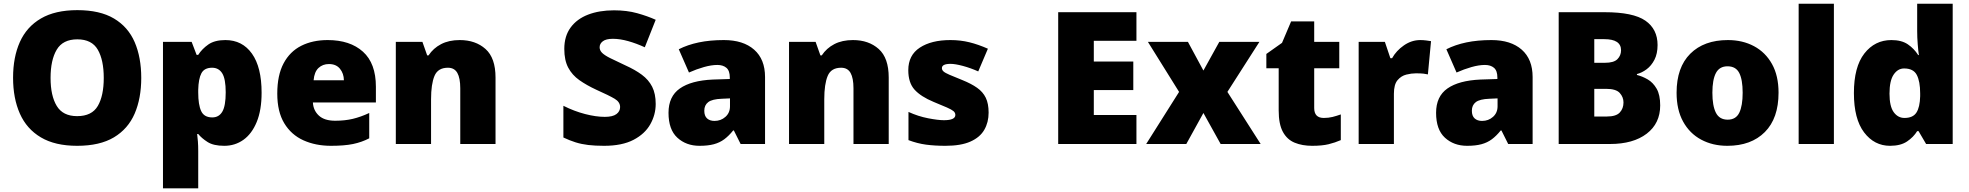

<svg xmlns="http://www.w3.org/2000/svg" viewBox="-20 -780 10663 1040"><path d="M745.1 -357.9Q745.1 -247.6 709.5 -164.8Q673.8 -82 597.2 -36.1Q520.5 9.8 397.9 9.8Q278.3 9.8 201.4 -35.9Q124.5 -81.5 87.6 -164.6Q50.8 -247.6 50.8 -358.9Q50.8 -470.2 87.6 -552.5Q124.5 -634.8 201.7 -679.9Q278.8 -725.1 398.9 -725.1Q521 -725.1 597.4 -679.7Q673.8 -634.3 709.5 -551.8Q745.1 -469.2 745.1 -357.9ZM253.9 -357.9Q253.9 -261.2 287.4 -206.1Q320.8 -150.9 397.9 -150.9Q477.5 -150.9 509.8 -206.1Q542 -261.2 542 -357.9Q542 -454.6 509.8 -510.7Q477.5 -566.9 398.9 -566.9Q320.3 -566.9 287.1 -510.7Q253.9 -454.6 253.9 -357.9Z M1200.7 -563Q1292.5 -563 1344.7 -489.5Q1397 -416 1397 -277.8Q1397 -183.6 1370.6 -119.4Q1344.2 -55.2 1298.6 -22.7Q1252.9 9.8 1194.8 9.8Q1136.2 9.8 1104 -11Q1071.8 -31.7 1053.7 -54.2H1047.9Q1050.3 -35.2 1052 -13.2Q1053.7 8.8 1053.7 38.1V240.2H862.8V-553.2H1018.1L1044.9 -482.9H1053.7Q1074.2 -515.1 1108.6 -539.1Q1143.1 -563 1200.7 -563ZM1128.9 -413.1Q1086.9 -413.1 1071 -383.3Q1055.2 -353.5 1053.7 -293.9V-278.8Q1053.7 -212.9 1069.6 -178.5Q1085.4 -144 1129.9 -144Q1166 -144 1184.3 -175.3Q1202.6 -206.5 1202.6 -279.8Q1202.6 -352.5 1183.8 -382.8Q1165 -413.1 1128.9 -413.1Z M1754.9 -563Q1876 -563 1946 -500Q2016.1 -437 2016.1 -310.1V-225.1H1674.8Q1677.2 -181.6 1707.3 -153.8Q1737.3 -126 1795.9 -126Q1847.7 -126 1890.9 -136.2Q1934.1 -146.5 1980 -168V-30.8Q1939.9 -9.8 1892.6 0Q1845.2 9.8 1772.9 9.8Q1689.5 9.8 1623.5 -20Q1557.6 -49.8 1519.8 -112.3Q1481.9 -174.8 1481.9 -272.9Q1481.9 -372.6 1516.1 -436.8Q1550.3 -501 1611.8 -532Q1673.3 -563 1754.9 -563ZM1761.7 -433.1Q1728 -433.1 1705.3 -411.9Q1682.6 -390.6 1678.7 -345.2H1842.8Q1842.3 -381.8 1821.5 -407.5Q1800.8 -433.1 1761.7 -433.1Z M2470.2 -563Q2555.7 -563 2609.9 -514.6Q2664.1 -466.3 2664.1 -359.9V0H2473.1V-301.8Q2473.1 -356.9 2457.3 -385Q2441.4 -413.1 2406.2 -413.1Q2352.1 -413.1 2333.5 -368.9Q2314.9 -324.7 2314.9 -242.2V0H2124V-553.2H2268.1L2293.9 -480H2301.3Q2327.1 -519 2369.4 -541Q2411.6 -563 2470.2 -563Z M3531.7 -216.8Q3531.7 -158.7 3502.4 -106.7Q3473.1 -54.7 3411.4 -22.5Q3349.6 9.8 3252 9.8Q3203.1 9.8 3166.3 5.4Q3129.4 1 3097.7 -9Q3065.9 -19 3031.7 -35.2V-207Q3089.8 -177.7 3148.9 -162.4Q3208 -147 3255.9 -147Q3298.8 -147 3318.8 -161.9Q3338.9 -176.8 3338.9 -200.2Q3338.9 -227.5 3309.3 -245.1Q3279.8 -262.7 3210 -293.9Q3157.2 -318.4 3118.2 -345.9Q3079.1 -373.5 3057.9 -413.6Q3036.6 -453.6 3036.6 -515.1Q3036.6 -584 3070.6 -630.6Q3104.5 -677.2 3165.3 -700.7Q3226.1 -724.1 3305.7 -724.1Q3375.5 -724.1 3431.4 -708.5Q3487.3 -692.9 3531.7 -672.9L3472.7 -523.9Q3426.8 -544.9 3382.3 -557.4Q3337.9 -569.8 3299.8 -569.8Q3262.7 -569.8 3245.4 -556.6Q3228 -543.5 3228 -523.9Q3228 -507.3 3241 -494.1Q3253.9 -481 3284.4 -465.6Q3314.9 -450.2 3367.7 -425.8Q3419.9 -402.3 3456.5 -375.2Q3493.2 -348.1 3512.5 -310.3Q3531.7 -272.5 3531.7 -216.8Z M3900.9 -563Q4005.9 -563 4064.9 -511Q4124 -459 4124 -362.8V0H3991.7L3955.1 -73.2H3951.2Q3927.7 -43.9 3903.1 -25.6Q3878.4 -7.3 3846.7 1.2Q3814.9 9.8 3769 9.8Q3696.8 9.8 3648.9 -34.2Q3601.1 -78.1 3601.1 -168.9Q3601.1 -257.8 3662.6 -300.8Q3724.1 -343.8 3840.8 -349.1L3933.1 -352.1V-359.9Q3933.1 -397 3914.8 -412.6Q3896.5 -428.2 3865.7 -428.2Q3833 -428.2 3792.7 -416.7Q3752.4 -405.3 3711.9 -387.2L3656.7 -513.2Q3704.6 -537.6 3765.1 -550.3Q3825.7 -563 3900.9 -563ZM3934.1 -247.1 3890.1 -245.1Q3837.4 -243.2 3816.2 -226.8Q3794.9 -210.4 3794.9 -180.2Q3794.9 -151.9 3810.1 -138.4Q3825.2 -125 3850.1 -125Q3884.8 -125 3909.4 -147Q3934.1 -168.9 3934.1 -204.1Z M4600.1 -563Q4685.5 -563 4739.7 -514.6Q4793.9 -466.3 4793.9 -359.9V0H4603V-301.8Q4603 -356.9 4587.2 -385Q4571.3 -413.1 4536.1 -413.1Q4481.9 -413.1 4463.4 -368.9Q4444.8 -324.7 4444.8 -242.2V0H4253.9V-553.2H4397.9L4423.8 -480H4431.2Q4457 -519 4499.3 -541Q4541.5 -563 4600.1 -563Z M5335 -169.9Q5335 -117.2 5311.5 -76.7Q5288.1 -36.1 5236.6 -13.2Q5185.1 9.8 5101.1 9.8Q5042 9.8 4995.4 3.4Q4948.7 -2.9 4900.9 -21V-173.8Q4953.1 -149.9 5007.3 -139.4Q5061.5 -128.9 5092.8 -128.9Q5154.8 -128.9 5154.8 -157.2Q5154.8 -169.4 5144.8 -178Q5134.8 -186.5 5109.1 -197.8Q5083.5 -209 5037.1 -228Q4967.8 -256.8 4933.8 -294.4Q4899.9 -332 4899.9 -399.9Q4899.9 -481 4962.4 -522Q5024.9 -563 5127.9 -563Q5182.6 -563 5231 -551Q5279.3 -539.1 5331.1 -516.1L5278.8 -393.1Q5237.8 -411.6 5195.8 -422.9Q5153.8 -434.1 5128.9 -434.1Q5082 -434.1 5082 -411.1Q5082 -400.9 5090.6 -393.1Q5099.1 -385.3 5123 -375Q5147 -364.7 5192.9 -346.2Q5241.2 -326.7 5272.7 -304.4Q5304.2 -282.2 5319.6 -250.5Q5335 -218.8 5335 -169.9Z M6135.7 0H5711.9V-713.9H6135.7V-559.1H5904.8V-446.8H6118.7V-292H5904.8V-157.2H6135.7Z M6366.7 -282.2 6197.8 -553.2H6414.6L6498.5 -397.9L6584.5 -553.2H6801.8L6628.4 -282.2L6808.6 0H6591.8L6498.5 -168L6405.8 0H6188.5Z M7150.4 -141.1Q7176.3 -141.1 7197.8 -146.5Q7219.2 -151.9 7242.7 -160.2V-21Q7211.4 -7.3 7176.5 1.2Q7141.6 9.8 7087.4 9.8Q7033.7 9.8 6992.7 -7.1Q6951.7 -23.9 6929 -65.7Q6906.2 -107.4 6906.2 -182.1V-410.2H6839.4V-487.8L6924.3 -547.9L6973.6 -664.1H7098.6V-553.2H7234.4V-410.2H7098.6V-194.8Q7098.6 -141.1 7150.4 -141.1Z M7673.3 -563Q7689 -563 7706.1 -560.8Q7723.1 -558.6 7731.4 -557.1L7714.4 -377Q7705.1 -379.4 7690.4 -381.1Q7675.8 -382.8 7649.4 -382.8Q7625.5 -382.8 7597.7 -376Q7569.8 -369.1 7550 -345.7Q7530.3 -322.3 7530.3 -272V0H7339.4V-553.2H7481.4L7511.2 -464.8H7520.5Q7543 -505.4 7584.5 -534.2Q7626 -563 7673.3 -563Z M8058.6 -563Q8163.6 -563 8222.7 -511Q8281.7 -459 8281.7 -362.8V0H8149.4L8112.8 -73.2H8108.9Q8085.4 -43.9 8060.8 -25.6Q8036.1 -7.3 8004.4 1.2Q7972.7 9.8 7926.8 9.8Q7854.5 9.8 7806.6 -34.2Q7758.8 -78.1 7758.8 -168.9Q7758.8 -257.8 7820.3 -300.8Q7881.8 -343.8 7998.5 -349.1L8090.8 -352.1V-359.9Q8090.8 -397 8072.5 -412.6Q8054.2 -428.2 8023.4 -428.2Q7990.7 -428.2 7950.4 -416.7Q7910.2 -405.3 7869.6 -387.2L7814.5 -513.2Q7862.3 -537.6 7922.9 -550.3Q7983.4 -563 8058.6 -563ZM8091.8 -247.1 8047.9 -245.1Q7995.1 -243.2 7973.9 -226.8Q7952.6 -210.4 7952.6 -180.2Q7952.6 -151.9 7967.8 -138.4Q7982.9 -125 8007.8 -125Q8042.5 -125 8067.1 -147Q8091.8 -168.9 8091.8 -204.1Z M8422.9 -713.9H8671.9Q8826.7 -713.9 8892.6 -668Q8958.5 -622.1 8958.5 -536.1Q8958.5 -489.3 8941.7 -456.5Q8924.8 -423.8 8899.2 -404.8Q8873.5 -385.7 8846.7 -378.9V-374Q8876 -366.7 8905 -349.9Q8934.1 -333 8953.4 -299.6Q8972.7 -266.1 8972.7 -209Q8972.7 -111.8 8899.7 -55.9Q8826.7 0 8700.7 0H8422.9ZM8615.7 -439.9H8673.8Q8721.7 -439.9 8741.2 -459.7Q8760.7 -479.5 8760.7 -507.8Q8760.7 -567.9 8669.9 -567.9H8615.7ZM8615.7 -298.8V-148.9H8683.6Q8733.9 -148.9 8753.9 -170.7Q8773.9 -192.4 8773.9 -225.1Q8773.9 -253.9 8753.7 -276.4Q8733.4 -298.8 8679.7 -298.8Z M9613.8 -277.8Q9613.8 -139.2 9539.6 -64.7Q9465.3 9.8 9336.4 9.8Q9256.8 9.8 9194.6 -23.7Q9132.3 -57.1 9096.9 -121.3Q9061.5 -185.5 9061.5 -277.8Q9061.5 -415 9135.7 -489Q9210 -563 9339.4 -563Q9418.9 -563 9481 -529.8Q9543 -496.6 9578.4 -433.1Q9613.8 -369.6 9613.8 -277.8ZM9255.4 -277.8Q9255.4 -207 9274.4 -169.4Q9293.5 -131.8 9338.4 -131.8Q9382.8 -131.8 9401.1 -169.4Q9419.4 -207 9419.4 -277.8Q9419.4 -348.6 9400.9 -384.8Q9382.3 -420.9 9337.4 -420.9Q9293.9 -420.9 9274.7 -384.8Q9255.4 -348.6 9255.4 -277.8Z M9913.6 0H9722.7V-759.8H9913.6Z M10217.8 9.8Q10132.3 9.8 10077.1 -63Q10022 -135.7 10022 -275.9Q10022 -417.5 10078.6 -490.2Q10135.3 -563 10225.1 -563Q10280.3 -563 10314.2 -539.8Q10348.1 -516.6 10370.1 -481.9H10374Q10370.6 -502.9 10367.7 -539.8Q10364.7 -576.7 10364.7 -611.8V-759.8H10557.1V0H10413.1L10372.1 -69.8H10364.7Q10344.7 -37.1 10309.8 -13.7Q10274.9 9.8 10217.8 9.8ZM10295.9 -141.1Q10341.8 -141.1 10360.6 -170.2Q10379.4 -199.2 10380.9 -258.8V-273.9Q10380.9 -339.4 10362.5 -374.3Q10344.2 -409.2 10293.9 -409.2Q10259.8 -409.2 10237.3 -376Q10214.8 -342.8 10214.8 -272.9Q10214.8 -204.1 10237.5 -172.6Q10260.3 -141.1 10295.9 -141.1Z"/></svg>

Font: Open Sans ExtraBold
Style: Regular
Weight: 800
Designer: Monotype Design Team
Foundry: Monotype Imaging Inc.
Version: Version 3.003; ttfautohint (v1.8.4)